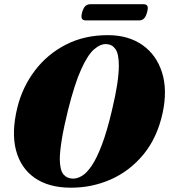

<svg xmlns="http://www.w3.org/2000/svg" viewBox="-20 -880 804 912"><path d="M494.5 -713Q590.5 -712.5 656.8 -666Q723 -619.5 749.5 -536.2Q776 -453 752.5 -343.5Q727 -226 661.5 -146.5Q596 -67 505.2 -27.2Q414.5 12.5 313.5 11.5Q211.5 11 145.2 -34.8Q79 -80.5 56.2 -165.5Q33.5 -250.5 62.5 -369.5Q86.5 -466.5 145.5 -544.5Q204.5 -622.5 293 -668Q381.5 -713.5 494.5 -713ZM326.5 -31.5Q347 -31.5 369.2 -44.5Q391.5 -57.5 415.2 -92.2Q439 -127 463.5 -191Q488 -255 512 -357Q529 -428 536.8 -480Q544.5 -532 544.5 -568Q544.5 -624 528.5 -646.8Q512.5 -669.5 485.5 -670.5Q457.5 -672 427.2 -646Q397 -620 365.8 -551.2Q334.5 -482.5 303 -356.5Q283 -275.5 273.8 -219Q264.5 -162.5 264 -125.5Q264.5 -72 281.2 -52Q298 -32 326.5 -31.5ZM370 -821Q376 -842.5 385.5 -851.2Q395 -860 409.5 -860H661Q675.5 -860 680 -851.8Q684.5 -843.5 678.5 -821.5Q673 -800.5 663.8 -791.8Q654.5 -783 639.5 -783H388.5Q373.5 -783 369 -791.8Q364.5 -800.5 370 -821Z"/></svg>

Font: Fraunces 72pt Black
Style: Italic
Weight: 900
Italic angle: -16°
Version: Version 1.000;[b76b70a41]